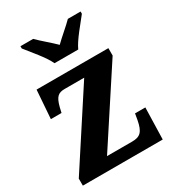

<svg xmlns="http://www.w3.org/2000/svg" viewBox="-185 -867 870 968"><g transform="rotate(-30 249.5 -383.0)"><path d="M194 -606H332C352 -651 409 -715 438 -753V-766H364C341 -742 291 -701 263 -673C235 -701 185 -742 162 -766H88V-753C117 -715 174 -651 194 -606ZM9 0H474L479 -184H419L413 -149C401 -86 383 -68 335 -68H189L467 -493V-536H49L37 -371H99L106 -401C120 -455 136 -468 174 -468H287L9 -41Z"/></g></svg>

Font: Noto Serif Armenian SemiCondensed
Style: Bold
Weight: 700
Width: 4
Designer: Monotype Design Team
Foundry: Monotype Imaging Inc.
Version: Version 2.008